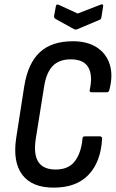

<svg xmlns="http://www.w3.org/2000/svg" viewBox="-20 -852 531 880"><path d="M226 8Q127 8 82.5 -50.5Q38 -109 54 -218L91 -456Q108 -562 162.5 -612.5Q217 -663 314 -663Q380 -663 423.5 -635Q467 -607 483 -556.5Q499 -506 481 -439Q478 -429 470 -429H400Q390 -429 391 -439Q406 -506 385 -543Q364 -580 304 -580Q251 -580 221.5 -549.5Q192 -519 182 -454L144 -216Q133 -144 156 -109.5Q179 -75 235 -75Q294 -75 323 -113Q352 -151 358 -216Q358 -227 368 -227H438Q448 -227 448 -216Q442 -110 386 -51Q330 8 226 8ZM442 -831Q454 -835 453 -824L445 -774Q444 -769 442.5 -766Q441 -763 436 -761L334 -718Q327 -715 320 -718L235 -765Q232 -767 229.5 -770Q227 -773 228 -779L236 -823Q238 -835 249 -830L336 -790Z"/></svg>

Font: Sofia Sans Condensed SemiBold
Style: Italic
Weight: 600
Italic angle: -9°
Version: Version 4.100